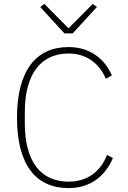

<svg xmlns="http://www.w3.org/2000/svg" viewBox="-20 -951 653 983"><path d="M331 12C163 12 67 -108 67 -348C67 -588 163 -710 331 -710C438 -710 514 -653 553 -565L522 -548C487 -628 422 -677 331 -677C191 -677 107 -575 107 -376V-320C107 -121 191 -21 331 -21C428 -21 495 -73 528 -158L558 -142C519 -49 442 12 331 12ZM310 -780 186 -915 207 -931 331 -806 455 -931 476 -915 352 -780Z"/></svg>

Font: Plexus Sans ExtraLight
Style: Regular
Weight: 250
Version: Version 2.001;PS 002.001;hotconv 1.0.70;makeotf.lib2.5.58329